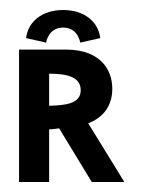

<svg xmlns="http://www.w3.org/2000/svg" viewBox="-20 -363 292 383"><path d="M18 -264V0H78V-105C84 -105 90 -106 98 -107L163 0H228L156 -117C182 -127 204 -148 204 -186C204 -225 179 -263 115 -264ZM78 -152V-216C113 -216 141 -210 141 -183C141 -155 108 -153 78 -152ZM72 -278C72 -278 76 -308 106 -308C136 -308 140 -278 140 -278L180 -287C176 -320 148 -343 106 -343C64 -343 36 -320 32 -287Z"/></svg>

Font: Hussar Tani
Style: Dwa
Weight: 700
Foundry: Cannot Into Space Fonts
Version: Version 0.92